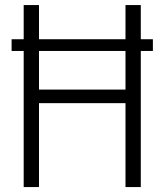

<svg xmlns="http://www.w3.org/2000/svg" viewBox="-20 -758 667 778"><path d="M27 -551.5V-599H76V-737.5H138V-599H488.5V-737.5H550.5V-599H599.5V-551.5H550.5V0H488.5V-340H138V0H76V-551.5ZM138 -395H488.5V-551.5H138Z"/></svg>

Font: Epilogue Light
Style: Regular
Weight: 300
Designer: Tyler Finck
Foundry: Etcetera Type Co
Version: Version 2.111; ttfautohint (v1.8.3)